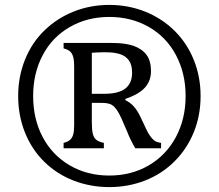

<svg xmlns="http://www.w3.org/2000/svg" viewBox="-20 -695 891 782"><path d="M797 -304Q797 -225 769.5 -157Q742 -89 691 -38Q640 13 571.5 40Q503 67 425 67Q349 67 281 41Q213 15 161.5 -35Q110 -85 82 -154.5Q54 -224 54 -304Q54 -383 82 -452.5Q110 -522 162 -572Q214 -622 281.5 -648.5Q349 -675 425 -675Q503 -675 571.5 -647.5Q640 -620 691 -569.5Q742 -519 769.5 -450.5Q797 -382 797 -304ZM736 -304Q736 -396 697 -470Q658 -544 586.5 -585Q515 -626 425 -626Q335 -626 263.5 -584.5Q192 -543 153.5 -469.5Q115 -396 115 -304Q115 -210 154 -136.5Q193 -63 264 -21.5Q335 20 425 20Q515 20 586 -21.5Q657 -63 696.5 -137Q736 -211 736 -304ZM403 -91H239V-113Q258 -118 266.5 -126.5Q275 -135 278.5 -148.5Q282 -162 282 -185V-426Q282 -448 278.5 -461.5Q275 -475 267.5 -483.5Q260 -492 239 -498V-520H438Q492 -520 526 -507.5Q560 -495 577.5 -470.5Q595 -446 595 -405Q595 -366 570.5 -338.5Q546 -311 490 -292L491 -287Q511 -277 525 -261.5Q539 -246 552 -219L576 -168Q583 -153 590.5 -142.5Q598 -132 604.5 -126Q611 -120 617.5 -117.5Q624 -115 636 -113V-91H531Q511 -125 497 -161L474 -214Q464 -236 455 -248.5Q446 -261 436.5 -267Q427 -273 415.5 -274.5Q404 -276 390 -276H354V-198Q354 -169 357.5 -152.5Q361 -136 370.5 -127Q380 -118 403 -113ZM354 -480V-313H405Q463 -313 490.5 -334.5Q518 -356 518 -399Q518 -431 505 -449Q492 -467 469 -474.5Q446 -482 413 -482H398Q379 -482 354 -480Z"/></svg>

Font: Myanglish
Style: Regular
Weight: 400
Designer: KyawKyaw ( MaYenGone)
Foundry: TattooFont3D
Version: Version 1.003 December 13, 2014